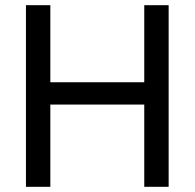

<svg xmlns="http://www.w3.org/2000/svg" viewBox="-20 -720 750 740"><path d="M536 -317H174V0H80V-700H174V-403H536V-700H630V0H536Z"/></svg>

Font: PT Root UI Web Medium
Style: Regular
Weight: 500
Designer: Vitaly Kuzmin
Foundry: ParaType Ltd.
Version: Version 1.001W